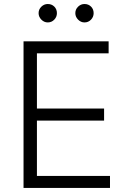

<svg xmlns="http://www.w3.org/2000/svg" viewBox="-20 -932 633 952"><path d="M216.8 -820.8Q198.7 -820.8 185.1 -834.7Q171.4 -848.6 171.4 -866.7Q171.4 -885.7 185.1 -898.9Q198.7 -912.1 216.8 -912.1Q236.3 -912.1 249.3 -899.2Q262.2 -886.2 262.2 -866.7Q262.2 -848.1 249 -834.5Q235.8 -820.8 216.8 -820.8ZM398.9 -820.8Q380.9 -820.8 367.2 -834.7Q353.5 -848.6 353.5 -866.7Q353.5 -885.7 367.2 -898.9Q380.9 -912.1 398.9 -912.1Q418.5 -912.1 431.4 -899.2Q444.3 -886.2 444.3 -866.7Q444.3 -848.1 431.2 -834.5Q418 -820.8 398.9 -820.8ZM96.7 0V-727.1H518.6V-667.5H163.1V-394H496.1V-334H163.1V-59.6H525.4V0Z"/></svg>

Font: Interop Light
Style: Regular
Weight: 300
Designer: Rasmus Andersson, Google, Jang Haemin
Foundry: jhaemin
Version: Version 1.007